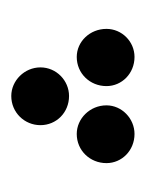

<svg xmlns="http://www.w3.org/2000/svg" viewBox="22 -278 264 349"><g transform="rotate(-90 154.5 -103.0)"><path d="M155 -110C183 -110 207 -133 207 -162C207 -191 183 -215 155 -215C125 -215 102 -191 102 -162C102 -133 125 -110 155 -110ZM86 9C114 9 138 -14 138 -42C138 -72 114 -96 86 -96C56 -96 33 -72 33 -42C33 -14 56 9 86 9ZM226 9C254 9 277 -14 277 -42C277 -72 254 -96 226 -96C196 -96 173 -72 173 -42C173 -14 196 9 226 9Z"/></g></svg>

Font: Noto Sans Arabic Cond Med
Style: Regular
Weight: 500
Width: 3
Designer: Monotype Design Team, Nadine Chahine, Nizar Qandah and Khaled Hosny
Foundry: Monotype Imaging Inc.
Version: Version 2.012